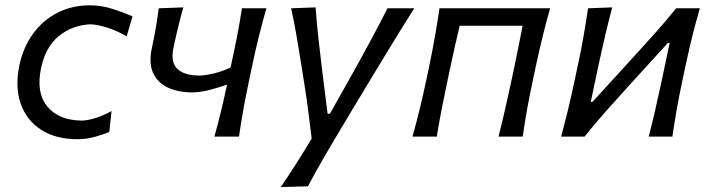

<svg xmlns="http://www.w3.org/2000/svg" viewBox="-20 -528 2745 742"><path d="M280.5 10Q195.5 10 139 -26.5Q82.5 -63 60 -127.5Q37.5 -192 55 -276Q69.5 -344.5 107 -396.8Q144.5 -449 201 -478.2Q257.5 -507.5 328 -507.5Q372.5 -507.5 417 -493Q461.5 -478.5 492 -464.5L469.5 -387.5Q428 -411.5 390 -422.8Q352 -434 327.5 -434Q258 -430 207.2 -388.5Q156.5 -347 139 -266.5Q118.5 -171 162.2 -117.2Q206 -63.5 293 -62Q319.5 -62 352 -72.8Q384.5 -83.5 411 -99L402.5 -18.5Q382 -9 347.8 0.5Q313.5 10 280.5 10Z M808.5 0Q822 -48 834.8 -101Q847.5 -154 857.5 -201Q826.5 -190 790 -180.5Q753.5 -171 722.5 -171Q669 -171 629.5 -189.2Q590 -207.5 572.2 -245Q554.5 -282.5 566.5 -340Q575.5 -382.5 582 -419.8Q588.5 -457 593.5 -496L688.5 -499.5Q668 -427.5 650.5 -344Q638.5 -288 665.2 -262Q692 -236 751 -236Q770 -236 803.2 -243.5Q836.5 -251 871 -267L875 -285.5Q888.5 -347 897.8 -395.8Q907 -444.5 915 -496H1009.5Q994 -441.5 980.8 -388.8Q967.5 -336 953.5 -268.5L943 -219Q930 -158 920.8 -106.5Q911.5 -55 903.5 0Z M1065 195Q1096.5 149 1126.8 101.2Q1157 53.5 1184.5 7.5Q1178.5 -41.5 1172.2 -91.2Q1166 -141 1158.5 -188.5L1144.5 -277.5Q1136 -331 1126.5 -386.8Q1117 -442.5 1105 -496L1199.5 -499.5Q1204.5 -435 1211.2 -373.8Q1218 -312.5 1226 -248L1246 -88.5H1255L1345 -248.5Q1380.5 -312 1413.2 -373Q1446 -434 1477.5 -496H1581Q1555.5 -455.5 1532.2 -418.2Q1509 -381 1482 -336.5Q1455 -292 1417 -229.5L1333 -90Q1275.5 5.5 1237 71.8Q1198.5 138 1170 192Z M1574 0Q1589.5 -55 1602 -106.5Q1614.5 -158 1627.5 -219L1638 -268.5Q1652 -336 1661.2 -388.8Q1670.5 -441.5 1678.5 -496H2106Q2090.5 -441.5 2077.5 -388.8Q2064.5 -336 2050 -268.5L2039.5 -219Q2026.5 -158 2017.2 -106.5Q2008 -55 2000 0H1906.5Q1920.5 -55 1932.2 -106.5Q1944 -158 1957 -219L1967.5 -268.5Q1977.5 -315.5 1985 -353.5Q1992.5 -391.5 1999.5 -428.5H1756.5Q1747.5 -391.5 1739 -353.5Q1730.5 -315.5 1720.5 -268.5L1710 -219Q1697 -158 1687 -106.8Q1677 -55.5 1668 0Z M2148.5 0Q2163.5 -55.5 2175.8 -106.5Q2188 -157.5 2201 -218.5L2211.5 -268Q2226 -335 2235.2 -388Q2244.5 -441 2252.5 -496L2346 -499.5Q2332 -447 2320.2 -397.2Q2308.5 -347.5 2295 -285.5L2263 -134H2269.5L2417 -295.5Q2461.5 -344 2507 -394.8Q2552.5 -445.5 2593 -496H2684.5Q2668.5 -440.5 2655.5 -388.2Q2642.5 -336 2628 -268L2617.5 -218.5Q2604.5 -157.5 2595.5 -106.2Q2586.5 -55 2578.5 0H2487Q2501 -53.5 2512 -102.2Q2523 -151 2535.5 -208.5L2568 -362H2561L2417.5 -204.5Q2372 -154.5 2326 -103Q2280 -51.5 2239 0Z"/></svg>

Font: Commissioner Flair
Style: Italic
Weight: 400
Italic angle: -12°
Designer: Kostas Bartsokas
Foundry: Kostas Bartsokas
Version: Version 1.000; ttfautohint (v1.8.3)